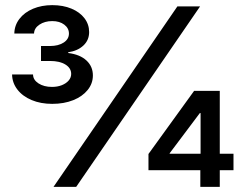

<svg xmlns="http://www.w3.org/2000/svg" viewBox="-20 -732 956 752"><path d="M674.8 -707H763.7L278.3 0H189.5ZM561.5 -128.9 740.2 -376H840.8V-129.9H894.5V-65.4H840.8V0H764.6V-65.4H561.5ZM765.6 -129.9V-289.1H762.7L644.5 -131.8V-129.9ZM27.3 -440.4H109.4Q109.4 -419.4 130.6 -405.5Q151.9 -391.6 183.6 -391.6Q205.1 -391.6 222.2 -398.4Q239.3 -405.3 249 -416.7Q258.8 -428.2 258.8 -442.4Q258.8 -465.3 236.3 -479.2Q213.9 -493.2 175.8 -493.2H140.6V-551.8H175.8Q208.5 -551.8 229.2 -565.2Q250 -578.6 250 -600.6Q250 -621.6 231.7 -635.5Q213.4 -649.4 184.6 -649.4Q155.3 -649.4 134.5 -635.5Q113.8 -621.6 113.3 -600.6H36.1Q36.6 -632.8 56.2 -658.2Q75.7 -683.6 109.4 -697.8Q143.1 -711.9 184.6 -711.9Q227.1 -711.9 259.8 -698.2Q292.5 -684.6 310.8 -660.6Q329.1 -636.7 329.1 -606.4Q329.1 -574.7 306.6 -553.7Q284.2 -532.7 247.1 -527.3V-524.4Q293.5 -518.6 318.6 -495.1Q343.8 -471.7 343.8 -436.5Q343.8 -404.8 323.2 -379.4Q302.7 -354 266.6 -339.6Q230.5 -325.2 184.6 -325.2Q139.2 -325.2 103.8 -340.1Q68.4 -355 48.1 -381.3Q27.8 -407.7 27.3 -440.4Z"/></svg>

Font: Pretendard GOV Medium
Style: Regular
Weight: 500
Designer: Base glyphs from Inter by Rasmus Andersson; Hangeul glyphs from Noto Sans CJK(Source Han Sans) by Jang Soo-young and Kan
Foundry: Kil Hyung-jin
Version: Version 1.309